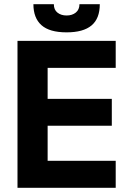

<svg xmlns="http://www.w3.org/2000/svg" viewBox="-20 -891 616 911"><path d="M63 -697H529V-569H206V-422H510.5V-294.5H206V-128H529V0H63ZM138.5 -871H235.5Q235.5 -844.5 252.8 -831Q270 -817.5 296 -817.5Q322.5 -817.5 339.8 -831.5Q357 -845.5 357 -871H453.5Q453.5 -803 414.2 -770.2Q375 -737.5 296 -737.5Q215 -737.5 176.8 -771.5Q138.5 -805.5 138.5 -871Z"/></svg>

Font: HK Grotesk ExtraBold
Style: Regular
Weight: 800
Designer: Alfredo Marco Pradil
Foundry: Hanken Design Co.
Version: Version 3.001